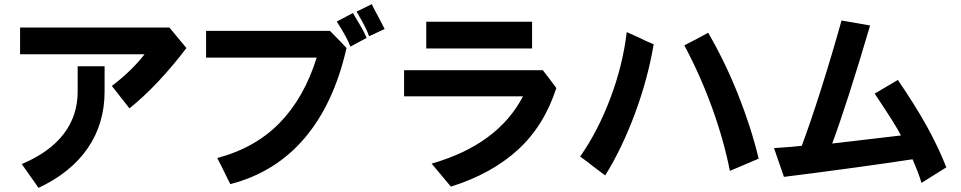

<svg xmlns="http://www.w3.org/2000/svg" viewBox="-20 -788 4640 927"><path d="M880 -556Q815 -470 743.5 -394Q672 -318 605 -265L520 -373Q615 -445 678 -526H77V-655H798ZM485 -346Q485 -191 403.5 -72.5Q322 46 166 119L85 4Q217 -51 286 -139.5Q355 -228 355 -346V-468H485Z M1762 -613Q1755 -634 1742.5 -658.5Q1730 -683 1716 -707L1702 -732Q1759 -760 1775 -768Q1789 -738 1803 -714Q1829 -664 1837 -648ZM1672 -563Q1655 -608 1606 -684Q1658 -712 1684 -725L1700 -698Q1704 -691 1721.5 -661.5Q1739 -632 1750 -605ZM1573 -639 1628 -583 1653 -556Q1592 -287 1450.5 -121Q1309 45 1092 101L1071 59Q1064 45 1051.5 19Q1039 -7 1029 -25Q1213 -74 1331 -195.5Q1449 -317 1509 -510H975V-639Z M2549 -683V-554H2038V-683ZM2601 -449 2634 -406 2666 -363Q2607 -180 2479.5 -64Q2352 52 2157 113L2064 2Q2384 -90 2505 -323H1931V-449Z M2842 14Q2814 -9 2781 -32Q2867 -155 2927 -314Q2987 -473 3006 -633L3064 -607Q3076 -601 3094 -592.5Q3112 -584 3136 -574Q3108 -408 3045.5 -239.5Q2983 -71 2902 59ZM3504 37Q3475 -110 3418.5 -266.5Q3362 -423 3284 -569L3313 -584Q3371 -614 3399 -630Q3480 -491 3543 -333Q3606 -175 3643 -22Z M4429 95Q4417 53 4386 -19Q4130 20 3765 66L3717 -73Q3811 -79 3851 -84Q3894 -199 3945.5 -361.5Q3997 -524 4043 -689L4181 -665Q4071 -292 3998 -95L4330 -134Q4307 -181 4203 -336L4315 -402Q4399 -279 4454.5 -179Q4510 -79 4549 20Z"/></svg>

Font: BM Euljiro oraeorae
Style: Regular
Weight: 400
Designer: Bongjin Kim; Bomjun Kim; Myungsoo Han; Hyesun Chae; Mikyoung Jeong; Wujin Sim; Minjae Kang; Suwha Jang;
Foundry: Sandoll Inc.
Version: Version 1.000;hotconv 1.0.109;makeexe 2.5.65596